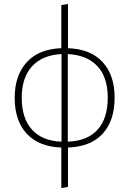

<svg xmlns="http://www.w3.org/2000/svg" viewBox="-20 -760 661 980"><path d="M565 -262Q565 -144 504 -77.5Q443 -11 327 -7V194L293 200V-7Q178 -11 116.5 -77.5Q55 -144 55 -261Q55 -375 116.5 -442.5Q178 -510 293 -514V-734L327 -740V-514Q442 -510 503.5 -443.5Q565 -377 565 -262ZM91 -261Q91 -155 144 -97.5Q197 -40 294 -37V-484Q196 -479 143.5 -421.5Q91 -364 91 -261ZM326 -37Q424 -40 477 -97Q530 -154 530 -262Q530 -366 477 -422.5Q424 -479 326 -484Z"/></svg>

Font: Fira Sans UltraLight
Style: Regular
Weight: 200
Designer: Carrois Corporate & Edenspiekermann AG
Foundry: Carrois Corporate GbR & Edenspiekermann AG
Version: Version 4.106;PS 004.106;hotconv 1.0.70;makeotf.lib2.5.58329